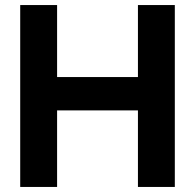

<svg xmlns="http://www.w3.org/2000/svg" viewBox="-20 -740 772 760"><path d="M526 0H672V-720H526V-435H206V-720H60V0H206V-303H526Z"/></svg>

Font: Aspekta 650
Style: Regular
Weight: 650
Designer: Ivo Dolenc
Version: Version 2.000